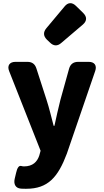

<svg xmlns="http://www.w3.org/2000/svg" viewBox="-20 -913 644 1192"><path d="M143 259C278 259 340 187 395 41L571 -472C583 -506 567 -529 531 -529H465C436 -529 417 -515 409 -487L355 -293C342 -239 329 -186 318 -132H313C298 -188 286 -241 269 -293L206 -488C197 -516 179 -529 150 -529H76C39 -529 23 -505 37 -471L232 23L224 52C211 92 183 120 129 120C123 120 116 119 110 117C97 115 87 129 80 160L71 198C64 230 76 255 109 258C119 259 130 259 143 259ZM268 -738C248 -714 248 -690 271 -667L290 -649C312 -627 336 -625 360 -646L495 -761C520 -783 521 -808 497 -832L452 -876C428 -900 402 -899 381 -873Z"/></svg>

Font: コーポレート・ロゴ（ラウンド）ver3 Bold
Style: Regular
Weight: 700
Designer: [KANA_main] LOGOTYPE.JP [Source Han Sans] Ryoko NISHIZUKA 西塚涼子 (kana, bopomofo & ideographs); Paul D. Hunt (Latin, Greek
Version: Version 12.001;FEAKit 1.0